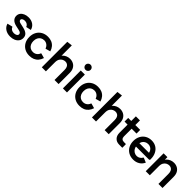

<svg xmlns="http://www.w3.org/2000/svg" viewBox="381 -2278 3837 3837"><g transform="rotate(45 2299.0 -360.0)"><path d="M244 14.7Q161.7 14.7 103.7 -24.2Q45.7 -63 26.7 -131L131.7 -157.3L143.3 -154.7Q152.3 -122.7 181.7 -104.5Q211 -86.3 250 -86.3Q288.3 -86.3 314.8 -102.5Q341.3 -118.7 341.3 -145Q341.3 -167.3 325.5 -180.5Q309.7 -193.7 278 -200.7L183.3 -221.7Q112.7 -237.7 76.2 -275.2Q39.7 -312.7 39.7 -366.3Q39.7 -412.3 65.3 -446.7Q91 -481 136.2 -500.5Q181.3 -520 238.7 -520Q318 -520 373 -481Q428 -442 445.7 -372.3L346.3 -350.7L335.3 -352.7Q327.3 -383 298.5 -401Q269.7 -419 234 -419Q199.7 -419 176.5 -405.3Q153.3 -391.7 153.3 -368.7Q153.3 -351.7 167.2 -338.5Q181 -325.3 210.7 -319L305.7 -297.3Q380 -280 417.5 -245.3Q455 -210.7 455 -152Q455 -101.3 427.7 -63.7Q400.3 -26 352.8 -5.7Q305.3 14.7 244 14.7Z M785 14.7Q707.3 14.7 648.2 -19Q589 -52.7 555.8 -113Q522.7 -173.3 522.7 -252.7Q522.7 -332 555.8 -392.3Q589 -452.7 648.2 -486.3Q707.3 -520 785 -520Q845 -520 892.3 -500.2Q939.7 -480.3 972.8 -441.2Q1006 -402 1023.3 -344.7L927 -317.7H915.3Q900.7 -363.3 864.7 -389.8Q828.7 -416.3 785 -416.3Q740 -416.3 707 -396Q674 -375.7 655.8 -339.2Q637.7 -302.7 637.7 -252.7Q637.7 -203.7 655.8 -166.7Q674 -129.7 707 -109.3Q740 -89 785 -89Q816.7 -89 843.5 -100.8Q870.3 -112.7 890.3 -134.8Q910.3 -157 920 -187.7H931.7L1028 -160.7Q1010 -103 976.2 -63.7Q942.3 -24.3 894.7 -4.8Q847 14.7 785 14.7Z M1128.3 0V-720L1240.3 -733.7L1243.3 -725.7V-376.3L1206.7 -378Q1223 -422 1253 -453.7Q1283 -485.3 1323.2 -502.7Q1363.3 -520 1410 -520Q1464 -520 1507.7 -496.7Q1551.3 -473.3 1576.8 -427.7Q1602.3 -382 1602.3 -313.7V0H1487.3V-279.3Q1487.3 -327 1474 -356.8Q1460.7 -386.7 1436.5 -401Q1412.3 -415.3 1379.7 -415.3Q1350 -415.3 1318.5 -400Q1287 -384.7 1265.2 -349.8Q1243.3 -315 1243.3 -254.7V0Z M1724.3 0V-505.3H1839.3V0ZM1782 -580.7Q1752 -580.7 1730.7 -601.9Q1709.3 -623.1 1709.3 -653.7Q1709.3 -683.3 1730.6 -704.7Q1751.8 -726 1782.3 -726Q1812 -726 1833.3 -704.7Q1854.7 -683.3 1854.7 -653.3Q1854.7 -623.3 1833.3 -602Q1812 -580.7 1782 -580.7Z M2202 14.7Q2124.3 14.7 2065.2 -19Q2006 -52.7 1972.8 -113Q1939.7 -173.3 1939.7 -252.7Q1939.7 -332 1972.8 -392.3Q2006 -452.7 2065.2 -486.3Q2124.3 -520 2202 -520Q2262 -520 2309.3 -500.2Q2356.7 -480.3 2389.8 -441.2Q2423 -402 2440.3 -344.7L2344 -317.7H2332.3Q2317.7 -363.3 2281.7 -389.8Q2245.7 -416.3 2202 -416.3Q2157 -416.3 2124 -396Q2091 -375.7 2072.8 -339.2Q2054.7 -302.7 2054.7 -252.7Q2054.7 -203.7 2072.8 -166.7Q2091 -129.7 2124 -109.3Q2157 -89 2202 -89Q2233.7 -89 2260.5 -100.8Q2287.3 -112.7 2307.3 -134.8Q2327.3 -157 2337 -187.7H2348.7L2445 -160.7Q2427 -103 2393.2 -63.7Q2359.3 -24.3 2311.7 -4.8Q2264 14.7 2202 14.7Z M2545.3 0V-720L2657.3 -733.7L2660.3 -725.7V-376.3L2623.7 -378Q2640 -422 2670 -453.7Q2700 -485.3 2740.2 -502.7Q2780.3 -520 2827 -520Q2881 -520 2924.7 -496.7Q2968.3 -473.3 2993.8 -427.7Q3019.3 -382 3019.3 -313.7V0H2904.3V-279.3Q2904.3 -327 2891 -356.8Q2877.7 -386.7 2853.5 -401Q2829.3 -415.3 2796.7 -415.3Q2767 -415.3 2735.5 -400Q2704 -384.7 2682.2 -349.8Q2660.3 -315 2660.3 -254.7V0Z M3312.7 0Q3239.3 0 3195 -46.3Q3150.7 -92.7 3150.7 -172V-636H3265.7V-183.7Q3265.7 -144.3 3286.2 -124Q3306.7 -103.7 3345.7 -103.7H3398.3L3403.3 -92.7V0ZM3064.7 -401.7V-505.3H3403.3V-401.7Z M3722 14.7Q3645 14.7 3586.3 -19Q3527.7 -52.7 3494.7 -113Q3461.7 -173.3 3461.7 -252.7Q3461.7 -332 3494.2 -392.3Q3526.7 -452.7 3584.2 -486.3Q3641.7 -520 3717.3 -520Q3792 -520 3847.5 -485.5Q3903 -451 3934.3 -388.8Q3965.7 -326.7 3965.7 -244V-225L3950.7 -210.3H3516.3V-306H3914.3L3853.3 -283.3Q3852 -324.7 3833.7 -355.2Q3815.3 -385.7 3785.7 -402.3Q3756 -419 3719.3 -419Q3678.7 -419 3646 -400.5Q3613.3 -382 3595 -349.3Q3576.7 -316.7 3576.7 -274V-234.3Q3576.7 -193 3596.2 -159.5Q3615.7 -126 3648.7 -106.2Q3681.7 -86.3 3722 -86.3Q3759.7 -86.3 3791.3 -106.7Q3823 -127 3841 -161.7H3852.7L3945.7 -122.3Q3915.7 -57 3857.5 -21.2Q3799.3 14.7 3722 14.7Z M4065.3 0V-505.3H4173V-376.3L4143.7 -378Q4160 -422 4190 -453.7Q4220 -485.3 4260.2 -502.7Q4300.3 -520 4347 -520Q4401 -520 4444.7 -496.7Q4488.3 -473.3 4513.8 -427.7Q4539.3 -382 4539.3 -313.7V0H4424.3V-279.3Q4424.3 -327 4411 -356.8Q4397.7 -386.7 4373.5 -401Q4349.3 -415.3 4316.7 -415.3Q4287 -415.3 4255.5 -400Q4224 -384.7 4202.2 -349.8Q4180.3 -315 4180.3 -254.7V0Z"/></g></svg>

Font: Fustat
Style: Regular
Weight: 400
Designer: Mohamed Gaber, Khaled Hosny, Laura Garcia Mut
Foundry: Kief Type Foundry, Alif Type Foundry, Hard Type Foundry
Version: Version 1.007